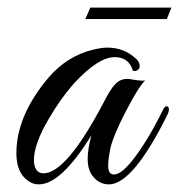

<svg xmlns="http://www.w3.org/2000/svg" viewBox="-20 -482 470 504"><path d="M279 -24C259 -24 262 -53 270 -94C275 -115 288 -147 310 -189C332 -232 349 -259 361 -271C350 -268 321 -275 316 -275C289 -275 276 -260 251 -211C186 -88 134 -27 94 -27C61 -27 56 -83 108 -170C129 -206 151 -237 175 -264C217 -309 252 -332 281 -332C306 -332 322 -320 329 -296C346 -293 353 -310 340 -325C319 -346 293 -357 262 -357C251 -357 239 -355 226 -352C179 -341 140 -316 108 -279C51 -212 23 -145 23 -80C23 -46 33 -22 53 -8C62 -1 71 2 82 2C121 2 167 -41 220 -127C207 -79 207 -46 219 -26C231 -7 247 2 266 2C308 2 360 -60 421 -184C429 -204 415 -211 407 -192C380 -137 353 -93 326 -59C307 -36 292 -24 279 -24ZM217 -462 204 -432H418L430 -462Z"/></svg>

Font: VL Great Vibes
Style: Regular
Weight: 400
Designer: Robert E. Leuschke
Foundry: Robert E. Leuschke
Version: Version 1.001